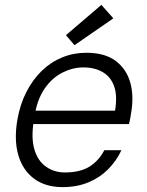

<svg xmlns="http://www.w3.org/2000/svg" viewBox="-20 -754 600 786"><path d="M236 12Q166 12 119.5 -22.5Q73 -57 55 -119Q37 -181 51 -263Q62 -327 88 -377.5Q114 -428 151 -464Q188 -500 234.5 -519Q281 -538 333 -538Q410 -538 454.5 -504Q499 -470 514 -413.5Q529 -357 516 -287Q515 -278 513 -268.5Q511 -259 508 -246H99L109 -301H451Q461 -361 447.5 -400Q434 -439 401 -458.5Q368 -478 321 -478Q278 -478 236 -457Q194 -436 163.5 -392.5Q133 -349 122 -282L118 -258Q107 -188 121 -141.5Q135 -95 168.5 -71.5Q202 -48 246 -48Q307 -48 345.5 -71.5Q384 -95 407 -139H477Q457 -96 423 -61.5Q389 -27 342 -7.5Q295 12 236 12ZM285 -569 250 -610 395 -734 444 -679Z"/></svg>

Font: DM Sans 9pt Light
Style: Italic
Weight: 300
Italic angle: -10°
Version: Version 4.004;gftools[0.9.30]